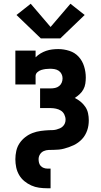

<svg xmlns="http://www.w3.org/2000/svg" viewBox="-20 -800 540 1025"><path d="M232 205Q210 205 188.5 202Q167 199 147 190Q127 181 110 167Q93 153 82 134Q71 115 66.5 93.5Q62 72 62 50Q62 28 67 5.5Q72 -17 84.5 -35.5Q97 -54 115 -68Q133 -82 154 -90Q175 -98 197.5 -101Q220 -104 242 -105H243Q253 -105 262.5 -105.5Q272 -106 281.5 -108.5Q291 -111 300 -115Q309 -119 316 -126Q323 -133 326.5 -142Q330 -151 330 -161Q330 -175 323.5 -188.5Q317 -202 305 -209.5Q293 -217 278.5 -220Q264 -223 250 -223H194V-328H250Q262 -328 274 -330.5Q286 -333 295.5 -340.5Q305 -348 309.5 -359Q314 -370 314 -382Q314 -394 308.5 -405Q303 -416 293 -422.5Q283 -429 271 -431Q259 -433 247 -433Q235 -433 223.5 -431.5Q212 -430 200.5 -426.5Q189 -423 179.5 -414.5Q170 -406 170 -394V-349H62V-530H170V-494Q182 -506 196 -514.5Q210 -523 226 -528.5Q242 -534 258.5 -536Q275 -538 291 -538Q321 -538 350.5 -528.5Q380 -519 400 -497Q420 -475 429 -445.5Q438 -416 438 -386Q438 -370 435.5 -353.5Q433 -337 425 -322.5Q417 -308 405 -297Q393 -286 379 -277Q396 -269 410.5 -257Q425 -245 435.5 -229.5Q446 -214 450 -195.5Q454 -177 454 -158Q454 -144 452 -130.5Q450 -117 445.5 -104Q441 -91 434 -79Q427 -67 417.5 -57Q408 -47 397 -39Q386 -31 373.5 -25Q361 -19 348 -14.5Q335 -10 322 -6.5Q309 -3 295 -1.5Q281 0 267.5 0Q254 0 240 0.5Q226 1 213.5 6.5Q201 12 193.5 24Q186 36 186 50Q186 60 188.5 69.5Q191 79 197.5 86Q204 93 213.5 96.5Q223 100 232 100H250V205ZM198 -595 68 -720 144 -780 250 -656 356 -780 432 -720 302 -595Z"/></svg>

Font: Iosevka Slab Extrabold
Style: Regular
Weight: 800
Monospace: yes
Designer: Belleve Invis
Foundry: Belleve Invis
Version: Version 11.1.1; ttfautohint (v1.8.3)